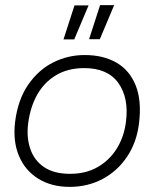

<svg xmlns="http://www.w3.org/2000/svg" viewBox="-20 -720 605 750"><path d="M252 10Q181 10 129.5 -22Q78 -54 54 -111Q30 -168 39 -244Q50 -331 90 -389Q130 -447 187.5 -476Q245 -505 311 -505Q383 -505 434.5 -475.5Q486 -446 510 -386.5Q534 -327 523 -238Q514 -164 476.5 -108Q439 -52 381 -21Q323 10 252 10ZM254 -41Q316 -41 362.5 -68Q409 -95 437 -141Q465 -187 472 -244Q484 -337 442.5 -395.5Q401 -454 309 -454Q245 -454 198.5 -426Q152 -398 125 -349.5Q98 -301 90 -238Q83 -183 98.5 -138Q114 -93 152.5 -67Q191 -41 254 -41ZM328 -567 371 -700H426L370 -567ZM228 -566 271 -699H326L270 -566Z"/></svg>

Font: Kulim Park ExtraLight
Style: Italic
Weight: 275
Italic angle: -8°
Designer: Noponies / Dale Sattler
Foundry: Noponies
Version: Version 1.000; ttfautohint (v1.8.3)